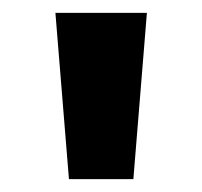

<svg xmlns="http://www.w3.org/2000/svg" viewBox="-20 -886 314 298"><path d="M87 -608 66 -866H208L187 -608Z"/></svg>

Font: Noto Sans Telugu UI ExtraCondensed
Style: Bold
Weight: 700
Width: 2
Designer: Jelle Bosma - Monotype Design Team
Foundry: Monotype Imaging Inc.
Version: Version 2.006